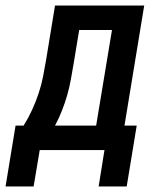

<svg xmlns="http://www.w3.org/2000/svg" viewBox="-66 -540 586 691"><path d="M390 131H289L310 0H77L55 131H-46L-10 -88H19Q36 -115 49.5 -144.5Q63 -174 73 -204Q83 -234 89 -264.5Q95 -295 100 -325L132 -520H453L382 -88H426ZM280 -88 337 -432H219L199 -311Q194 -282 189 -254Q184 -226 176 -198Q168 -170 157 -142Q146 -114 132 -88Z"/></svg>

Font: Iosevka SS04 Semibold Oblique
Style: Regular
Weight: 600
Italic angle: -9°
Monospace: yes
Designer: Belleve Invis
Foundry: Belleve Invis
Version: Version 19.0.0; ttfautohint (v1.8.4)